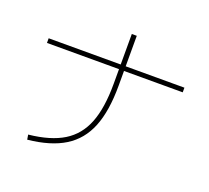

<svg xmlns="http://www.w3.org/2000/svg" viewBox="-129 -935 1197 1098"><g transform="rotate(20 469.0 -386.0)"><path d="M494.1 -468.8V-558.6H55.7V-586.9H494.1V-772.5H524.4V-586.9H881.8V-558.6H524.4V-468.8Q524.4 -314.9 485.1 -217Q445.8 -119.1 361.3 -66.7Q276.9 -14.2 138.7 0L133.8 -29.3Q265.6 -43 344 -91.3Q422.4 -139.6 458.3 -231Q494.1 -322.3 494.1 -468.8Z"/></g></svg>

Font: Pretendard Thin
Style: Regular
Weight: 100
Designer: Base glyphs from Inter by Rasmus Andersson; Hangeul glyphs from Noto Sans CJK(Source Han Sans) by Jang Soo-young and Kan
Foundry: Kil Hyung-jin
Version: Version 1.309